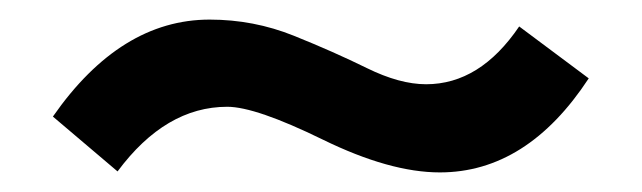

<svg xmlns="http://www.w3.org/2000/svg" viewBox="-20 -368 655 196"><path d="M212 -259Q149 -259 100 -193L34 -249Q103 -348 194 -348Q239 -348 280 -331.5Q321 -315 354.5 -298.5Q388 -282 415 -282Q470 -282 510 -341L581 -288Q518 -192 429 -192Q378 -192 309.5 -225.5Q241 -259 212 -259Z"/></svg>

Font: Hind Kochi Medium
Style: Regular
Weight: 500
Designer: Dhruvi Tolia
Foundry: Indian Type Foundry
Version: Version 0.702;PS 1.0;hotconv 1.0.81;makeotf.lib2.5.63406